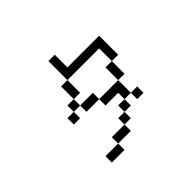

<svg xmlns="http://www.w3.org/2000/svg" viewBox="-169 -1075 1338 1338"><g transform="rotate(-45 500.0 -406.0)"><path d="M750 -187.5V-250H687.5V-187.5ZM375 -62.5H250V0H375ZM375 -62.5H500V-125H375ZM500 -125H562.5V-187.5H500ZM562.5 -187.5H625V-250H562.5ZM625 -250H687.5Q687.5 -250 687.5 -375H500V-312.5H625ZM500 -375V-437.5H375V-375ZM687.5 -375H750Q750 -375 750 -500H687.5Q687.5 -500 687.5 -375ZM312.5 -437.5H250V-375H312.5ZM312.5 -437.5H375V-500H312.5ZM375 -500H437.5Q437.5 -500 437.5 -625H375Q375 -625 375 -500ZM750 -500H812.5V-687.5H500Q500 -687.5 500 -812.5H437.5V-625H750Q750 -625 750 -500Z"/></g></svg>

Font: UnifontExMono
Style: Regular
Weight: 500
Version: Version 15.0.06